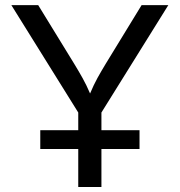

<svg xmlns="http://www.w3.org/2000/svg" viewBox="-20 -748 719 768"><path d="M293 0V-297.9L25.4 -727.5H132.8L276.9 -492.7Q295.4 -462.4 310.5 -435.3Q325.7 -408.2 340.3 -374Q355 -409.2 370.1 -436.5Q385.3 -463.9 402.8 -492.7L546.4 -727.5H653.3L385.7 -297.9V0ZM141.1 -151.9V-227.1H538.1V-151.9Z"/></svg>

Font: Inter
Style: Regular
Weight: 400
Designer: Rasmus Andersson
Foundry: rsms
Version: Version 4.001;git-9221beed3